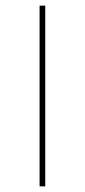

<svg xmlns="http://www.w3.org/2000/svg" viewBox="-20 -659 300 679"><path d="M140 0H120V-639H140Z"/></svg>

Font: Anek Latin Expanded Thin
Style: Regular
Weight: 250
Width: 7
Designer: Yesha Goshar
Foundry: Ek Type
Version: Version 1.003